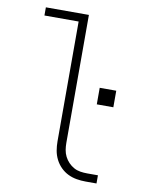

<svg xmlns="http://www.w3.org/2000/svg" viewBox="-83 -796 666 857"><g transform="rotate(10 250.0 -367.5)"><path d="M365 0Q344 0 323.5 -3.5Q303 -7 284.5 -16Q266 -25 251 -40Q236 -55 226.5 -74Q217 -93 213.5 -113.5Q210 -134 210 -155V-698H55V-735H250V-155Q250 -139 252.5 -123.5Q255 -108 262 -94Q269 -80 280 -68.5Q291 -57 304.5 -49.5Q318 -42 333.5 -39.5Q349 -37 365 -37H414V0ZM354 -348V-423H429V-348Z"/></g></svg>

Font: Iosevka SS04 Extralight
Style: Regular
Weight: 200
Monospace: yes
Designer: Belleve Invis
Foundry: Belleve Invis
Version: Version 19.0.0; ttfautohint (v1.8.4)